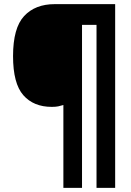

<svg xmlns="http://www.w3.org/2000/svg" viewBox="-20 -780 634 927"><path d="M536 127H446V-660H376V127H286V-273Q273 -269 261 -266.5Q249 -264 230 -264Q142 -264 92.5 -320.5Q43 -377 43 -509Q43 -645 96.5 -702.5Q150 -760 244 -760H536Z"/></svg>

Font: Noto Sans Ethiopic SemiCondensed Black
Style: Regular
Weight: 900
Width: 4
Designer: Monotype Design Team
Foundry: Monotype Imaging Inc.
Version: Version 2.102; ttfautohint (v1.8.4.7-5d5b)